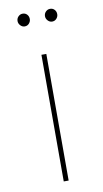

<svg xmlns="http://www.w3.org/2000/svg" viewBox="-81 -733 413 772"><g transform="rotate(-10 125.0 -346.5)"><path d="M115 0V-517H135V0ZM181 -641Q171 -641 163.5 -649Q156 -657 156 -667Q156 -678 163.5 -685.5Q171 -693 181 -693Q192 -693 199 -685.5Q206 -678 206 -667Q206 -657 199 -649Q192 -641 181 -641ZM69 -641Q59 -641 51.5 -649Q44 -657 44 -667Q44 -678 51.5 -685.5Q59 -693 69 -693Q80 -693 87 -685.5Q94 -678 94 -667Q94 -657 87 -649Q80 -641 69 -641Z"/></g></svg>

Font: Montserrat Thin
Style: Regular
Weight: 100
Designer: Julieta Ulanovsky
Foundry: Julieta Ulanovsky
Version: Version 9.000